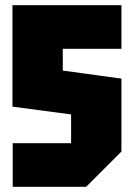

<svg xmlns="http://www.w3.org/2000/svg" viewBox="-20 -720 516 740"><path d="M448 -532H222V-448L448 -417V-136L312 0H29V-168H254V-279L28 -309V-700H448Z"/></svg>

Font: Tektur Condensed ExtraBold
Style: Regular
Weight: 800
Width: 3
Designer: Adam Jagosz
Foundry: Adam Jagosz
Version: Version 1.005;gftools[0.9.30]